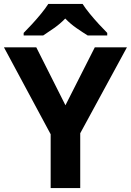

<svg xmlns="http://www.w3.org/2000/svg" viewBox="-20 -954 664 974"><path d="M312 -420 461 -714H624L387 -278V0H237V-273L0 -714H164ZM399 -934Q413 -912 435.5 -884.5Q458 -857 482 -831Q506 -805 524 -787V-774H425Q399 -790 368 -811.5Q337 -833 311 -860Q285 -833 255 -812Q225 -791 199 -774H100V-787Q119 -806 142.5 -831.5Q166 -857 188.5 -884.5Q211 -912 225 -934Z"/></svg>

Font: Noto Sans Devanagari UI
Style: Bold
Weight: 700
Designer: Jelle Bosma - Monotype Design Team
Foundry: Monotype Imaging Inc.
Version: Version 2.004; ttfautohint (v1.8.4.7-5d5b)